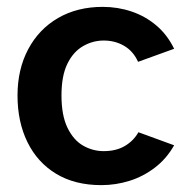

<svg xmlns="http://www.w3.org/2000/svg" viewBox="-20 -527 542 559"><path d="M275 12Q198 12 143.5 -21Q89 -54 60 -113Q31 -172 31 -249Q31 -325 62 -383.5Q93 -442 149 -474.5Q205 -507 279 -507Q323 -507 363 -493.5Q403 -480 435 -453Q467 -426 487 -385L382 -347Q368 -378 341.5 -393.5Q315 -409 282 -409Q250 -409 221.5 -392.5Q193 -376 176 -341Q159 -306 159 -249Q159 -191 176.5 -155Q194 -119 222 -103Q250 -87 282 -87Q318 -87 343.5 -102Q369 -117 383 -142L487 -104Q465 -65 431 -39Q397 -13 357 -0.5Q317 12 275 12Z"/></svg>

Font: Atkinson Hyperlegible Next SemiBold
Style: Regular
Weight: 600
Designer: Elliott Scott, Megan Eiswerth, Linus Boman, Theodore Petrosky, Letters from Sweden
Foundry: Applied Design Works, Letters from Sweden
Version: Version 2.001